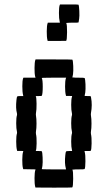

<svg xmlns="http://www.w3.org/2000/svg" viewBox="-20 -820 456 873"><path d="M140.6 -546.9 141.6 -549.8H225.1Q308.1 -549.8 309.1 -548.8Q312 -543.9 313 -520Q314 -496.1 312 -482.4Q309.6 -468.8 309.1 -467.8H312.5Q315.9 -467.3 322.3 -467Q328.6 -466.8 335.9 -466.8Q363.3 -466.8 364.7 -465.3Q367.7 -460.4 368.7 -436.8Q369.6 -413.1 367.7 -399.4Q365.2 -385.3 364.7 -384.3Q363.8 -383.3 377.9 -383.3Q391.6 -383.3 392.6 -382.3Q393.1 -381.8 394 -376.5Q400.4 -342.8 393.6 -306.2Q392.6 -299.8 393.6 -293.9Q396 -281.2 396 -258.3Q396 -235.4 393.6 -223.1Q392.6 -216.8 393.6 -210.4Q397 -195.8 396.5 -167.7Q396 -139.6 392.6 -134.3Q391.6 -133.3 377.9 -133.3H364.3L365.2 -128.9Q368.7 -116.7 368.4 -86.9Q368.2 -57.1 364.7 -51.3Q363.3 -49.8 335.9 -49.8Q328.6 -49.8 322.3 -49.6Q315.9 -49.3 312.5 -48.8H309.1Q313 -42 312.7 -6.8Q312.5 28.3 308.6 32.2Q307.6 33.2 224.6 33.2L141.1 32.7L140.1 28.8Q136.7 16.1 137 -10.3Q137.2 -36.6 140.6 -46.4L141.6 -49.8L113.8 -50.3L85.9 -50.8L84.5 -54.7Q81.1 -67.4 81.3 -93.5Q81.5 -119.6 85 -129.4L85.9 -133.3L72.3 -133.8H58.1L57.1 -137.7Q53.7 -150.4 53.7 -176.8Q53.7 -203.1 57.1 -212.9Q58.1 -216.8 57.1 -221.2Q53.7 -234.4 53.7 -260Q53.7 -285.6 57.1 -295.9Q58.1 -299.8 57.1 -304.7Q50.8 -327.6 54.7 -364.3Q56.2 -378.9 58.1 -381.1Q60.1 -383.3 72.3 -383.3H85.9L85 -387.7Q81.5 -401.4 81.5 -427.7Q81.5 -454.1 85 -463.4L86.4 -466.8H113.8H141.6L140.1 -471.2Q136.7 -484.4 137 -511Q137.2 -537.6 140.6 -546.9ZM279.3 -462.9 280.8 -466.8H225.1Q210.9 -466.8 197.5 -466.6Q184.1 -466.3 176.8 -466.1Q169.4 -465.8 169.9 -465.3Q174.3 -457.5 174.3 -425.8Q174.3 -392.1 169.9 -384.3Q168.9 -383.3 155.8 -383.3Q141.6 -383.3 142.6 -382.3Q146 -377 146.2 -348.6Q146.5 -320.3 143.6 -306.2Q142.6 -299.8 143.6 -293.9Q146 -281.2 146 -258.3Q146 -235.4 143.6 -223.1Q142.6 -216.8 143.6 -210.4Q147 -195.8 146.5 -167.7Q146 -139.6 142.6 -134.3Q141.6 -133.3 155.8 -133.3Q168.9 -133.3 169.9 -132.3Q172.9 -127.4 173.8 -103.8Q174.8 -80.1 172.9 -65.9Q170.9 -52.7 169.9 -51.3Q169.4 -50.8 176.8 -50.5Q184.1 -50.3 197.5 -50Q210.9 -49.8 225.1 -49.8H280.3L279.3 -54.7Q272.9 -77.6 276.9 -114.3Q278.3 -128.9 280.3 -131.1Q282.2 -133.3 294.4 -133.3H308.1L307.1 -137.7Q303.7 -150.9 303.7 -176.8Q303.7 -202.6 307.1 -212.9Q308.1 -216.8 307.1 -221.2Q303.7 -234.4 303.7 -260Q303.7 -285.6 307.1 -295.9Q308.1 -299.8 307.1 -304.7Q303.7 -317.9 303.7 -343.5Q303.7 -369.1 307.1 -379.4L308.1 -383.3L294.4 -383.8H280.3L279.3 -387.7Q275.9 -400.4 275.9 -426.5Q275.9 -452.6 279.3 -462.9ZM251.5 -796.9 252.9 -799.8H294.4Q335.9 -799.8 336.9 -798.8Q339.4 -794.4 340.6 -770.3Q341.8 -746.1 339.8 -733.9Q339.4 -732.9 338.9 -729.2Q338.4 -725.6 338.4 -724.6Q337.4 -718.3 336.9 -717.8Q335.9 -716.8 308.1 -716.8Q305.2 -716.8 302 -716.8Q298.8 -716.8 296.1 -716.6Q293.5 -716.3 291 -716.3Q288.6 -716.3 286.9 -716.1Q285.2 -715.8 283.7 -715.8Q282.2 -715.8 281.7 -715.8L281.2 -715.3Q285.2 -708.5 284.9 -673.3Q284.7 -638.2 280.8 -634.3Q280.3 -633.8 238.3 -633.8H196.8L195.8 -637.7Q192.4 -650.4 192.6 -677.5Q192.9 -704.6 196.3 -713.4L197.3 -716.8H225.1H252.4L251.5 -721.2Q248 -734.9 248 -761.2Q248 -787.6 251.5 -796.9Z"/></svg>

Font: VT323
Style: Regular
Weight: 400
Monospace: yes
Version: Version 001.002